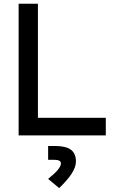

<svg xmlns="http://www.w3.org/2000/svg" viewBox="-20 -713 626 1011"><path d="M78.1 0V-693.4H179.7V0ZM78.1 0V-92.8H537.1V0ZM291.5 277.3 233.4 229Q268.1 201.2 284.4 181.4Q300.8 161.6 300.8 147.5Q300.8 128.4 265.1 128.4H233.4V55.7H270Q326.7 55.7 353.3 75.4Q379.9 95.2 379.9 137.2Q379.9 165.5 358.4 199.7Q336.9 233.9 291.5 277.3Z"/></svg>

Font: Cascadia Code
Style: Regular
Weight: 400
Designer: Aaron Bell
Foundry: Saja Typeworks
Version: Version 2404.023